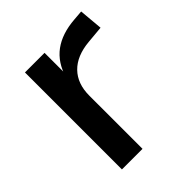

<svg xmlns="http://www.w3.org/2000/svg" viewBox="-149 -594 686 686"><g transform="rotate(-45 194.0 -251.0)"><path d="M74 0V-490H173V-373H165Q182 -432 224 -463Q266 -494 333 -499L370 -502L378 -412L312 -406Q247 -400 212.5 -364.5Q178 -329 178 -269V0Z"/></g></svg>

Font: Nunito Sans 11pt SemiBold
Style: Regular
Weight: 600
Version: Version 3.101;gftools[0.9.27]